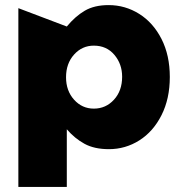

<svg xmlns="http://www.w3.org/2000/svg" viewBox="-20 -573 715 753"><path d="M407 12Q472 12 526.5 -22.5Q581 -57 613.5 -121.5Q646 -186 646 -271Q646 -356 613.5 -420Q581 -484 526 -518.5Q471 -553 406 -553Q350 -553 312.5 -531Q275 -509 242 -469L52 -541V160H242V-66Q273 -30 311.5 -9Q350 12 407 12ZM459 -272Q459 -217 427 -182Q395 -147 348 -147Q302 -147 270.5 -182Q239 -217 239 -270Q239 -324 270.5 -359Q302 -394 348 -394Q398 -394 428.5 -358Q459 -322 459 -272Z"/></svg>

Font: Geom Black
Style: Bold
Weight: 900
Version: Version 1.102